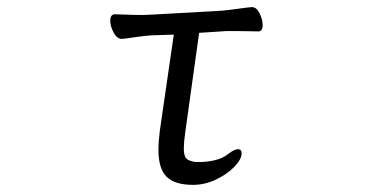

<svg xmlns="http://www.w3.org/2000/svg" viewBox="-20 -507 1040 538"><path d="M540 -53Q559 -53 581.5 -58Q604 -63 620 -76Q637 -89 647 -89Q657 -89 657 -77Q657 -61 637 -40Q617 -19 585.5 -4Q554 11 521 11Q470 11 447 -11.5Q424 -34 424 -87Q424 -99 425 -112.5Q426 -126 428 -142L467 -410L405 -408Q387 -407 360 -403Q333 -399 322 -398H321Q308 -398 298.5 -415.5Q289 -433 289 -449Q289 -467 302 -467Q311 -467 334 -466Q357 -465 379 -465Q387 -465 393.5 -465.5Q400 -466 405 -466L601 -477Q623 -479 647.5 -482.5Q672 -486 684 -487H686Q699 -487 707.5 -469.5Q716 -452 716 -437Q716 -419 704 -419Q696 -419 677.5 -419.5Q659 -420 639 -420Q629 -420 619 -420Q609 -420 601 -419L538 -415L499 -136Q497 -122 496 -110.5Q495 -99 495 -91Q495 -69 503 -62Q511 -55 529 -53Z"/></svg>

Font: Moon Stars Kai T HW
Style: Regular
Weight: 400
Designer: GuiWonder
Version: Version 1.101